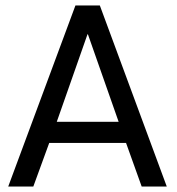

<svg xmlns="http://www.w3.org/2000/svg" viewBox="-20 -680 644 700"><path d="M255 -660H344L588 0H496.5L439.5 -159H159.5L101.5 0H10ZM187 -236H412.5L300.5 -555H299Z"/></svg>

Font: League Spartan Thin
Style: Regular
Weight: 400
Version: Version 2.002